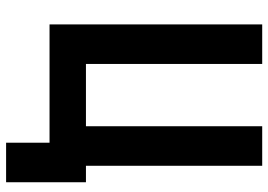

<svg xmlns="http://www.w3.org/2000/svg" viewBox="-144 -588 875 626"><g transform="rotate(90 293.0 -275.5)"><path d="M60.1 0H445.8V141.6H574.7V-118.7H521V-693.4H392.1V-118.7H189V-693.4H60.1Z"/></g></svg>

Font: Cascadia Code
Style: Bold
Weight: 700
Monospace: yes
Designer: Aaron Bell
Foundry: Saja Typeworks
Version: Version 2404.023